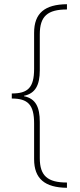

<svg xmlns="http://www.w3.org/2000/svg" viewBox="-20 -734 380 912"><path d="M298 158V133C206 133 169 101 169 17V-155C169 -226 149 -266 94 -277V-279C148 -290 169 -330 169 -400V-571C169 -657 206 -689 298 -689V-714C193 -713 142 -672 142 -578V-407C142 -317 112 -290 36 -290V-266C112 -266 142 -237 142 -148V22C142 115 193 157 298 158Z"/></svg>

Font: Noto Sans Armenian SemiCondensed Thin
Style: Regular
Weight: 100
Width: 4
Designer: Monotype Design Team
Foundry: Monotype Imaging Inc.
Version: Version 2.008